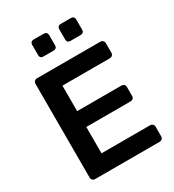

<svg xmlns="http://www.w3.org/2000/svg" viewBox="-214 -1034 1049 1155"><g transform="rotate(-30 311.0 -456.0)"><path d="M102 0Q92 0 85 -7Q78 -14 78 -24V-675Q78 -686 85 -693Q92 -700 102 -700H542Q553 -700 560 -693Q567 -686 567 -675V-609Q567 -599 560 -592Q553 -585 542 -585H213V-408H520Q531 -408 538 -401.5Q545 -395 545 -384V-322Q545 -311 538 -304.5Q531 -298 520 -298H213V-115H550Q561 -115 568 -108Q575 -101 575 -90V-24Q575 -14 568 -7Q561 0 550 0ZM388 -794Q378 -794 372 -800Q366 -806 366 -816V-889Q366 -899 372 -905.5Q378 -912 388 -912H461Q471 -912 477.5 -905.5Q484 -899 484 -889V-816Q484 -806 477.5 -800Q471 -794 461 -794ZM200 -794Q190 -794 184 -800Q178 -806 178 -816V-889Q178 -899 184 -905.5Q190 -912 200 -912H273Q283 -912 289.5 -905.5Q296 -899 296 -889V-816Q296 -806 289.5 -800Q283 -794 273 -794Z"/></g></svg>

Font: Rubik Light Medium
Style: Regular
Weight: 500
Version: Version 2.104